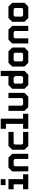

<svg xmlns="http://www.w3.org/2000/svg" viewBox="2199 -2989 790 5228"><g transform="rotate(-90 2594.0 -375.0)"><path d="M168.5 -618.5V-750H329.5V-618.5ZM249.5 -676H249V-700H249.5ZM55 0V-141.5H188.5V-398.5H55V-540H329.5V-141.5H463V0ZM118 -71H400.5H256.5V-469.5H118H256.5V-71H118Z M540.5 0V-437L643.5 -540H917.5L1020.5 -437V0H879.5V-368L849 -398.5H712L681.5 -368V0ZM612 -71H611.5V-396L685.5 -470H879L952 -397V-71H951.5V-397L879 -470H685.5L612 -396Z M1233.5 0 1130.5 -103V-437L1233.5 -540H1615.5V-398.5H1302.5L1272 -368V-172L1302.5 -141.5H1615.5V0ZM1273 -70.5H1552H1273L1202 -139V-404.5L1269 -470H1552H1269L1202 -404.5V-139Z M1700.5 0V-141.5H1835.5V-608.5H1700.5V-750H1976.5V-141.5H2111.5V0ZM1763.5 -71H2049H1903.5V-679.5H1763.5H1903.5V-71H1763.5Z M2292 0 2189 -103V-540H2330.5V-172L2361 -141.5H2508L2538.5 -172V-540H2680V-103L2577 0ZM2332 -71H2540.5L2610 -146V-470V-146L2540.5 -71H2332L2259 -146.5V-470V-146.5Z M3174.5 0H2893.5L2790 -103V-437L2893.5 -540H3126.5L3136.5 -530.5V-750H3278V-103ZM3138.5 -67.5H2930L2861 -135.5V-411.5L2920 -469.5H3119L3207.5 -381.5V-135.5ZM3106 -141.5 3136.5 -172V-358.5L3096.5 -399H2962L2931.5 -368V-172L2962 -141.5ZM3138.5 -67.5 3207.5 -135.5V-683V-381.5L3119 -469.5H2920L2861 -411.5V-135.5L2930 -67.5Z M3498.5 0 3395.5 -103V-437L3498.5 -540H3811L3914 -437V-103L3811 0ZM3538.5 -71H3777L3842.5 -141V-403L3777 -470H3534.5L3468 -403V-141ZM3538.5 -71 3468 -141V-403L3534.5 -470H3777L3842.5 -403V-141L3777 -71ZM3567.5 -141.5H3742L3772.5 -172V-368L3742 -398.5H3567.5L3537 -368V-172Z M4024 0V-437L4127 -540H4401L4504 -437V0H4363V-368L4332.5 -398.5H4195.5L4165 -368V0ZM4095.5 -71H4095V-396L4169 -470H4362.5L4435.5 -397V-71H4435V-397L4362.5 -470H4169L4095.5 -396Z M4717 0 4614 -103V-437L4717 -540H5029.5L5132.5 -437V-103L5029.5 0ZM4757 -71H4995.5L5061 -141V-403L4995.5 -470H4753L4686.5 -403V-141ZM4757 -71 4686.5 -141V-403L4753 -470H4995.5L5061 -403V-141L4995.5 -71ZM4786 -141.5H4960.5L4991 -172V-368L4960.5 -398.5H4786L4755.5 -368V-172Z"/></g></svg>

Font: Tourney Black
Style: Regular
Weight: 900
Version: Version 1.015